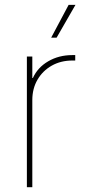

<svg xmlns="http://www.w3.org/2000/svg" viewBox="-20 -775 355 795"><path d="M91.3 0V-541H113.8V-452.1H116.2Q135.7 -495.6 179.7 -521.2Q223.6 -546.9 279.8 -546.9Q284.2 -546.9 285.6 -546.9Q287.1 -546.9 291.5 -546.9V-524.4Q289.1 -524.4 286.6 -524.4Q284.2 -524.4 279.8 -524.4Q231.9 -524.4 194.3 -503.2Q156.7 -481.9 135.3 -445.1Q113.8 -408.2 113.8 -360.4V0ZM191.9 -619.1 264.2 -754.9H292.5L214.4 -619.1Z"/></svg>

Font: Inter 17pt Thin
Style: Regular
Weight: 250
Version: Version 4.001;git-66647c0bb